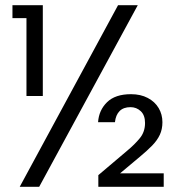

<svg xmlns="http://www.w3.org/2000/svg" viewBox="-20 -720 708 740"><path d="M435 -700H511L131 0H56ZM82 -650H28V-700H145V-350H82ZM358 -249Q361 -295 392.5 -326Q424 -357 485 -357Q522 -357 549.5 -342.5Q577 -328 591.5 -303.5Q606 -279 606 -249Q606 -222 596 -200.5Q586 -179 566.5 -159Q547 -139 518 -115L419 -32L413 -52H611V0H359V-45L470 -139Q499 -163 519 -187.5Q539 -212 539 -246Q539 -276 522.5 -291.5Q506 -307 483 -307Q456 -307 441 -292Q426 -277 423 -249Z"/></svg>

Font: Albert Sans
Style: Regular
Weight: 400
Designer: Andreas Rasmussen
Foundry: a.Foundry
Version: Version 1.025